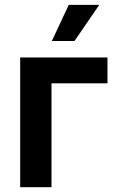

<svg xmlns="http://www.w3.org/2000/svg" viewBox="-20 -779 486 799"><path d="M427.2 -540V-432.1H194.3V0H64V-540ZM195.8 -608.4 266.1 -758.8H393.1L290 -608.4Z"/></svg>

Font: V-Inter
Style: SemiBold-600
Weight: 600
Designer: Rasmus Andersson
Foundry: rsms
Version: Version 4.000;git-4146feb